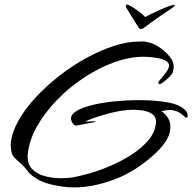

<svg xmlns="http://www.w3.org/2000/svg" viewBox="-20 -784 837 836"><path d="M533 -764Q539 -764 554.5 -754.5Q570 -745 586.5 -732.5Q603 -720 612 -710Q623 -716 642 -725Q661 -734 681 -743Q701 -752 717 -757.5Q733 -763 737 -763H738Q741 -763 741 -761Q741 -760 737.5 -756Q734 -752 731 -750Q712 -737 680.5 -716Q649 -695 603 -660Q599 -658 594 -658Q587 -658 584 -663Q584 -664 575 -677.5Q566 -691 555.5 -708.5Q545 -726 537 -739Q529 -752 530 -750Q528 -752 528 -756Q528 -764 533 -764ZM304 32Q256 32 202 19Q148 6 112 -26Q105 -32 98 -42Q91 -52 81 -62Q69 -74 56 -85Q43 -96 35 -108Q31 -115 28.5 -131.5Q26 -148 27 -161Q32 -209 61 -260Q90 -311 136 -360.5Q182 -410 238.5 -454Q295 -498 356 -531.5Q417 -565 476 -584Q535 -603 584 -603Q596 -603 603 -603.5Q610 -604 636 -597Q656 -591 680 -574Q704 -557 721.5 -534Q739 -511 736 -487Q736 -485 734.5 -481Q733 -477 733 -474Q734 -467 721.5 -453.5Q709 -440 695 -429Q681 -418 675 -418Q672 -418 672 -419Q672 -420 670 -420Q670 -421 669.5 -422Q669 -423 669 -425Q670 -429 681.5 -442Q693 -455 704.5 -471Q716 -487 716 -498Q716 -512 700.5 -520Q685 -528 664.5 -531.5Q644 -535 626.5 -536Q609 -537 606 -537Q545 -537 478 -513Q411 -489 346.5 -446.5Q282 -404 229 -349.5Q176 -295 141.5 -234.5Q107 -174 101 -113Q97 -72 119 -49Q141 -26 175.5 -17Q210 -8 245 -8Q271 -8 292 -11Q324 -16 369.5 -29Q415 -42 463.5 -63Q512 -84 555 -112Q598 -140 626.5 -174Q655 -208 659 -248Q661 -269 650.5 -280.5Q640 -292 623 -297.5Q606 -303 589.5 -304.5Q573 -306 562 -306Q513 -306 455 -290.5Q397 -275 352 -256Q354 -255 357.5 -255Q361 -255 364 -255Q372 -255 380 -255.5Q388 -256 395 -256Q395 -256 395.5 -255Q396 -254 396 -253L312 -237Q303 -236 295.5 -249Q288 -262 289 -270Q291 -289 318 -303.5Q345 -318 387.5 -328Q430 -338 480.5 -343Q531 -348 582 -348Q640 -348 689.5 -341.5Q739 -335 764 -321Q774 -316 785.5 -305.5Q797 -295 797 -282Q797 -274 796 -273Q795 -272 788 -272Q769 -291 752.5 -298Q736 -305 720 -305Q711 -305 702 -303.5Q693 -302 683 -300Q689 -296 699 -286.5Q709 -277 716.5 -260.5Q724 -244 721 -219Q719 -194 699.5 -165.5Q680 -137 651 -111Q567 -35 475 -1.5Q383 32 304 32Z"/></svg>

Font: The Nautigal
Style: Bold
Weight: 700
Designer: Robert E. Leuschke
Foundry: Robert E. Leuschke
Version: Version 1.100; ttfautohint (v1.8.3)